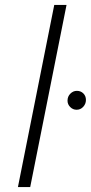

<svg xmlns="http://www.w3.org/2000/svg" viewBox="-20 -762 370 782"><path d="M53 0 201 -742H251L103 0ZM292 -315Q277 -315 266 -326Q255 -337 255 -352Q255 -369 266.5 -380.5Q278 -392 293 -392Q309 -392 319.5 -381.5Q330 -371 330 -355Q330 -339 319 -327Q308 -315 292 -315Z"/></svg>

Font: Montserrat Thin Light
Style: Italic
Weight: 300
Italic angle: -11.3°
Version: Version 9.000